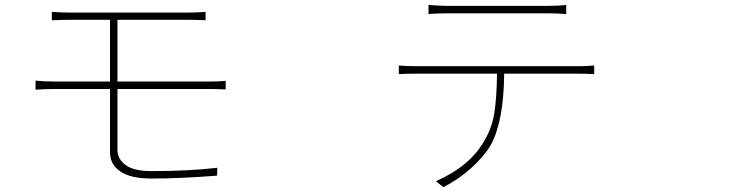

<svg xmlns="http://www.w3.org/2000/svg" viewBox="-20 -733 3040 783"><path d="M831.1 -370.1H459V-122.1Q459 -84 492.7 -59.6Q526.4 -35.2 598.6 -35.2Q751 -35.2 866.2 -48.8L865.2 -16.6Q710.9 -4.9 598.6 -4.9Q512.7 -4.9 470.7 -33.7Q428.7 -62.5 428.7 -111.3V-370.1H204.1Q163.1 -370.1 125 -367.2V-404.3Q160.2 -400.4 204.1 -400.4H428.7V-652.3H274.4Q240.2 -652.3 191.4 -650.4V-684.6Q228.5 -681.6 274.4 -681.6H743.2Q786.1 -681.6 818.4 -684.6V-650.4Q773.4 -652.3 743.2 -652.3H459V-400.4H831.1Q873 -400.4 900.4 -403.3V-368.2Q863.3 -370.1 831.1 -370.1Z M2210 -678.7H1803.7Q1759.8 -678.7 1727.5 -675.8V-712.9Q1778.3 -709 1801.8 -709H2210Q2256.8 -709 2289.1 -712.9V-675.8Q2251 -678.7 2210 -678.7ZM1683.6 -462.9H2337.9Q2369.1 -462.9 2403.3 -465.8V-430.7Q2366.2 -432.6 2337.9 -432.6H2036.1Q2034.2 -237.3 1981.4 -141.6Q1953.1 -93.8 1901.4 -47.4Q1849.6 -1 1788.1 30.3L1757.8 5.9Q1895.5 -54.7 1954.1 -157.2Q1986.3 -210 1996.1 -273.4Q2005.9 -336.9 2006.8 -432.6H1683.6Q1633.8 -432.6 1606.4 -430.7V-465.8Q1644.5 -462.9 1683.6 -462.9Z"/></svg>

Font: Bpmf Zihi Sans ExtraLight
Style: ExtraLight
Weight: 250
Foundry: But Ko
Version: Version 1.320